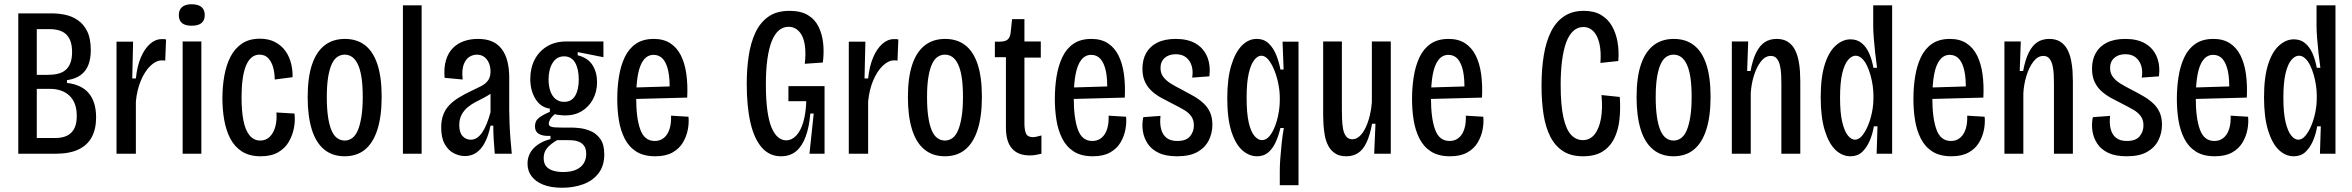

<svg xmlns="http://www.w3.org/2000/svg" viewBox="-20 -723 11064 903"><path d="M66 0V-660H226Q255 -660 286.5 -653.5Q318 -647 345.5 -628.5Q373 -610 390 -576Q407 -542 407 -487Q407 -447 395.5 -417.5Q384 -388 359.5 -370Q335 -352 295 -346V-333Q364 -325 398 -284Q432 -243 432 -171Q432 -116 411.5 -78Q391 -40 349 -20Q307 0 242 0ZM153 -74H240Q263 -74 281.5 -79.5Q300 -85 313.5 -97.5Q327 -110 334 -129.5Q341 -149 341 -178Q341 -203 335.5 -223Q330 -243 319 -258.5Q308 -274 293 -284Q278 -294 258.5 -299.5Q239 -305 217 -305H153ZM153 -371H204Q231 -371 252 -376Q273 -381 288 -393.5Q303 -406 311 -427Q319 -448 319 -478Q319 -510 311 -530.5Q303 -551 289.5 -563Q276 -575 256.5 -580.5Q237 -586 214 -586H153Z M528 0V-326V-527H606L602 -354H619Q625 -412 642.5 -453Q660 -494 685.5 -516.5Q711 -539 740 -539Q746 -539 751 -539Q756 -539 761 -537L757 -437Q754 -439 749.5 -439Q745 -439 741 -439Q714 -439 687.5 -413.5Q661 -388 642.5 -344Q624 -300 619 -245V0Z M839 0V-528H927V0ZM881 -602Q851 -602 836 -614.5Q821 -627 821 -652Q821 -677 836.5 -690Q852 -703 881 -703Q912 -703 927.5 -690Q943 -677 943 -652Q943 -627 927.5 -614.5Q912 -602 881 -602Z M1206 12Q1153 12 1118 -10.5Q1083 -33 1063 -71.5Q1043 -110 1034.5 -159Q1026 -208 1026 -260Q1026 -316 1035 -366.5Q1044 -417 1064 -456Q1084 -495 1118 -518Q1152 -541 1202 -541Q1244 -541 1274 -525Q1304 -509 1322.5 -483Q1341 -457 1349 -424.5Q1357 -392 1356 -360L1272 -349Q1272 -380 1264.5 -406.5Q1257 -433 1241.5 -449.5Q1226 -466 1200 -466Q1179 -466 1163 -452.5Q1147 -439 1136.5 -413Q1126 -387 1121 -349.5Q1116 -312 1116 -265Q1116 -201 1125 -155.5Q1134 -110 1154 -86Q1174 -62 1204 -62Q1231 -62 1249 -80Q1267 -98 1275 -128Q1283 -158 1280 -194L1365 -189Q1369 -156 1362.5 -121.5Q1356 -87 1338.5 -56.5Q1321 -26 1288.5 -7Q1256 12 1206 12Z M1601 12Q1543 12 1504 -20.5Q1465 -53 1446 -115.5Q1427 -178 1427 -266Q1427 -359 1447.5 -419.5Q1468 -480 1507 -510Q1546 -540 1602 -540Q1658 -540 1696.5 -510.5Q1735 -481 1755 -420.5Q1775 -360 1775 -268Q1775 -176 1755 -113.5Q1735 -51 1696.5 -19.5Q1658 12 1601 12ZM1601 -62Q1621 -62 1637 -74Q1653 -86 1663.5 -111.5Q1674 -137 1680 -175.5Q1686 -214 1686 -267Q1686 -322 1680 -360Q1674 -398 1662.5 -421.5Q1651 -445 1635.5 -455.5Q1620 -466 1601 -466Q1583 -466 1567.5 -456Q1552 -446 1541 -423Q1530 -400 1523.5 -361.5Q1517 -323 1517 -266Q1517 -214 1522.5 -175.5Q1528 -137 1538.5 -111.5Q1549 -86 1565 -74Q1581 -62 1601 -62Z M1875 0V-698H1963V0Z M2167 11Q2140 11 2114 -2.5Q2088 -16 2071.5 -45.5Q2055 -75 2055 -123Q2055 -158 2065 -184Q2075 -210 2094 -229.5Q2113 -249 2139.5 -265Q2166 -281 2198 -296Q2224 -308 2244 -318.5Q2264 -329 2275.5 -345Q2287 -361 2287 -387Q2287 -407 2280 -425Q2273 -443 2258.5 -454.5Q2244 -466 2222 -466Q2206 -466 2189 -456.5Q2172 -447 2161.5 -421.5Q2151 -396 2156 -349L2071 -357Q2067 -405 2077.5 -440Q2088 -475 2110 -497Q2132 -519 2162 -529.5Q2192 -540 2228 -540Q2267 -540 2294.5 -528Q2322 -516 2340 -492Q2358 -468 2366.5 -434Q2375 -400 2375 -356V-205Q2375 -178 2376.5 -141Q2378 -104 2381 -66.5Q2384 -29 2387 0H2307Q2304 -33 2302 -66.5Q2300 -100 2300 -132H2287Q2277 -84 2260 -52Q2243 -20 2219.5 -4.5Q2196 11 2167 11ZM2194 -66Q2210 -66 2223.5 -75Q2237 -84 2248.5 -101Q2260 -118 2269.5 -142Q2279 -166 2287 -195V-304L2317 -316Q2310 -299 2294 -287Q2278 -275 2258 -264.5Q2238 -254 2217.5 -243.5Q2197 -233 2179.5 -218.5Q2162 -204 2151 -183.5Q2140 -163 2140 -134Q2140 -100 2155.5 -83Q2171 -66 2194 -66Z M2624 160Q2572 160 2536 146Q2500 132 2480.5 106.5Q2461 81 2461 47Q2461 4 2490 -26Q2519 -56 2569 -69V-84Q2534 -82 2515 -93Q2496 -104 2496 -129Q2496 -155 2515.5 -169.5Q2535 -184 2566 -197V-212Q2523 -218 2498.5 -257.5Q2474 -297 2474 -352Q2474 -403 2494.5 -442.5Q2515 -482 2553 -505Q2591 -528 2644 -528H2818V-454L2697 -478V-463Q2745 -451 2766.5 -417Q2788 -383 2788 -337Q2788 -292 2769 -256.5Q2750 -221 2716.5 -200.5Q2683 -180 2637 -180Q2628 -180 2614 -181.5Q2600 -183 2589 -186Q2571 -170 2566 -159Q2561 -148 2561 -142Q2561 -133 2568 -129Q2575 -125 2588.5 -124Q2602 -123 2622 -123H2669Q2681 -123 2705.5 -120.5Q2730 -118 2757 -107Q2784 -96 2803 -70Q2822 -44 2822 3Q2822 57 2795 92Q2768 127 2723 143.5Q2678 160 2624 160ZM2628 86Q2667 86 2691 74.5Q2715 63 2726 44Q2737 25 2737 1Q2737 -23 2727.5 -36.5Q2718 -50 2703.5 -56Q2689 -62 2674 -63Q2659 -64 2647 -64H2600Q2568 -45 2552.5 -26Q2537 -7 2537 20Q2537 45 2548.5 59Q2560 73 2581 79.5Q2602 86 2628 86ZM2633 -244Q2668 -244 2685 -272.5Q2702 -301 2702 -349Q2702 -398 2685 -428Q2668 -458 2633 -458Q2598 -458 2579 -427Q2560 -396 2560 -349Q2560 -318 2568.5 -294Q2577 -270 2593.5 -257Q2610 -244 2633 -244Z M3062 12Q3007 12 2972 -10.5Q2937 -33 2917.5 -72Q2898 -111 2890.5 -158.5Q2883 -206 2883 -257Q2883 -312 2891 -362.5Q2899 -413 2918 -453.5Q2937 -494 2970.5 -517Q3004 -540 3055 -540Q3101 -540 3132.5 -519.5Q3164 -499 3182.5 -462Q3201 -425 3208 -374.5Q3215 -324 3212 -264L2948 -257V-311L3148 -317L3129 -295Q3131 -351 3123 -388.5Q3115 -426 3098 -445.5Q3081 -465 3054 -465Q3026 -465 3007.5 -441.5Q2989 -418 2980.5 -373Q2972 -328 2972 -262Q2972 -167 2991.5 -113.5Q3011 -60 3059 -60Q3078 -60 3092.5 -68Q3107 -76 3117 -91Q3127 -106 3132 -128Q3137 -150 3136 -179L3218 -174Q3221 -146 3215 -114Q3209 -82 3192 -53Q3175 -24 3143 -6Q3111 12 3062 12Z M3653 12Q3599 12 3563 -29Q3527 -70 3509.5 -146Q3492 -222 3492 -330Q3492 -397 3501 -458.5Q3510 -520 3532 -568Q3554 -616 3593 -644Q3632 -672 3693 -672Q3746 -672 3779.5 -652Q3813 -632 3830 -597Q3847 -562 3851.5 -519Q3856 -476 3850 -429L3765 -423Q3770 -467 3766.5 -500Q3763 -533 3752.5 -554Q3742 -575 3725.5 -586Q3709 -597 3689 -597Q3663 -597 3643 -580Q3623 -563 3609.5 -529Q3596 -495 3589 -444.5Q3582 -394 3582 -327Q3582 -254 3589 -203.5Q3596 -153 3609 -122.5Q3622 -92 3639.5 -77.5Q3657 -63 3677 -63Q3704 -63 3725 -85.5Q3746 -108 3758 -149Q3770 -190 3772 -247H3688V-318H3858V-231V0H3787L3807 -189H3791Q3786 -127 3769.5 -81.5Q3753 -36 3724.5 -12Q3696 12 3653 12Z M3972 0V-326V-527H4050L4046 -354H4063Q4069 -412 4086.5 -453Q4104 -494 4129.5 -516.5Q4155 -539 4184 -539Q4190 -539 4195 -539Q4200 -539 4205 -537L4201 -437Q4198 -439 4193.5 -439Q4189 -439 4185 -439Q4158 -439 4131.5 -413.5Q4105 -388 4086.5 -344Q4068 -300 4063 -245V0Z M4424 12Q4366 12 4327 -20.5Q4288 -53 4269 -115.5Q4250 -178 4250 -266Q4250 -359 4270.5 -419.5Q4291 -480 4330 -510Q4369 -540 4425 -540Q4481 -540 4519.5 -510.5Q4558 -481 4578 -420.5Q4598 -360 4598 -268Q4598 -176 4578 -113.5Q4558 -51 4519.5 -19.5Q4481 12 4424 12ZM4424 -62Q4444 -62 4460 -74Q4476 -86 4486.5 -111.5Q4497 -137 4503 -175.5Q4509 -214 4509 -267Q4509 -322 4503 -360Q4497 -398 4485.5 -421.5Q4474 -445 4458.5 -455.5Q4443 -466 4424 -466Q4406 -466 4390.5 -456Q4375 -446 4364 -423Q4353 -400 4346.5 -361.5Q4340 -323 4340 -266Q4340 -214 4345.5 -175.5Q4351 -137 4361.5 -111.5Q4372 -86 4388 -74Q4404 -62 4424 -62Z M4824 8Q4796 8 4775 0Q4754 -8 4739.5 -24.5Q4725 -41 4718 -65.5Q4711 -90 4711 -125V-454H4659V-527H4680Q4707 -527 4718.5 -536.5Q4730 -546 4733 -568L4740 -633H4798V-528H4875V-452H4798V-143Q4798 -112 4805.5 -95Q4813 -78 4838 -78Q4844 -78 4854.5 -80Q4865 -82 4878 -86V0Q4862 4 4849 6Q4836 8 4824 8Z M5120 12Q5065 12 5030 -10.5Q4995 -33 4975.5 -72Q4956 -111 4948.5 -158.5Q4941 -206 4941 -257Q4941 -312 4949 -362.5Q4957 -413 4976 -453.5Q4995 -494 5028.5 -517Q5062 -540 5113 -540Q5159 -540 5190.5 -519.5Q5222 -499 5240.5 -462Q5259 -425 5266 -374.5Q5273 -324 5270 -264L5006 -257V-311L5206 -317L5187 -295Q5189 -351 5181 -388.5Q5173 -426 5156 -445.5Q5139 -465 5112 -465Q5084 -465 5065.5 -441.5Q5047 -418 5038.5 -373Q5030 -328 5030 -262Q5030 -167 5049.5 -113.5Q5069 -60 5117 -60Q5136 -60 5150.5 -68Q5165 -76 5175 -91Q5185 -106 5190 -128Q5195 -150 5194 -179L5276 -174Q5279 -146 5273 -114Q5267 -82 5250 -53Q5233 -24 5201 -6Q5169 12 5120 12Z M5516 12Q5463 12 5429.5 -4Q5396 -20 5378 -47Q5360 -74 5355 -106.5Q5350 -139 5357 -172L5438 -178Q5434 -142 5441 -115.5Q5448 -89 5466.5 -74.5Q5485 -60 5517 -60Q5559 -60 5577 -82Q5595 -104 5595 -133Q5595 -158 5583 -175.5Q5571 -193 5548 -206.5Q5525 -220 5493 -236Q5467 -249 5441.5 -263Q5416 -277 5396 -295.5Q5376 -314 5364.5 -339.5Q5353 -365 5353 -400Q5353 -442 5370.5 -473.5Q5388 -505 5423 -522.5Q5458 -540 5510 -540Q5566 -540 5603 -518.5Q5640 -497 5657 -457.5Q5674 -418 5668 -364L5587 -358Q5592 -389 5584.5 -413.5Q5577 -438 5558.5 -453Q5540 -468 5510 -468Q5477 -468 5457.5 -450.5Q5438 -433 5438 -403Q5438 -379 5451 -361.5Q5464 -344 5486.5 -330Q5509 -316 5539 -301Q5568 -286 5594 -271Q5620 -256 5640 -237.5Q5660 -219 5671 -194.5Q5682 -170 5682 -136Q5682 -97 5665 -63Q5648 -29 5612 -8.5Q5576 12 5516 12Z M5999 148V78Q5999 55 6001.5 21Q6004 -13 6008 -50.5Q6012 -88 6018 -121H6002Q5993 -83 5979 -53Q5965 -23 5944 -5.5Q5923 12 5892 12Q5855 12 5823 -16Q5791 -44 5771.5 -104.5Q5752 -165 5752 -261Q5752 -354 5771 -416Q5790 -478 5821 -509Q5852 -540 5890 -540Q5925 -540 5947.5 -518Q5970 -496 5983 -462.5Q5996 -429 6002 -396H6017L6012 -527H6087V-254V148ZM5915 -64Q5932 -64 5945 -77Q5958 -90 5968 -110Q5978 -130 5985 -154.5Q5992 -179 5995.5 -204Q5999 -229 5999 -249V-263Q5999 -295 5992 -329.5Q5985 -364 5973 -393.5Q5961 -423 5945.5 -442Q5930 -461 5912 -461Q5895 -461 5879 -441Q5863 -421 5853 -378Q5843 -335 5843 -263Q5843 -190 5853 -146.5Q5863 -103 5880 -83.5Q5897 -64 5915 -64Z M6312 12Q6279 12 6258.5 -2Q6238 -16 6226.5 -38.5Q6215 -61 6210.5 -87Q6206 -113 6204.5 -137.5Q6203 -162 6203 -181V-528H6291V-207Q6291 -184 6292 -160Q6293 -136 6297 -115Q6301 -94 6311.5 -81Q6322 -68 6340 -68Q6359 -68 6375 -83Q6391 -98 6403 -123.5Q6415 -149 6422.5 -180Q6430 -211 6432 -242V-528H6521V-205V0H6443L6449 -141H6433Q6423 -87 6407 -53Q6391 -19 6367.5 -3.5Q6344 12 6312 12Z M6800 12Q6745 12 6710 -10.5Q6675 -33 6655.5 -72Q6636 -111 6628.5 -158.5Q6621 -206 6621 -257Q6621 -312 6629 -362.5Q6637 -413 6656 -453.5Q6675 -494 6708.5 -517Q6742 -540 6793 -540Q6839 -540 6870.5 -519.5Q6902 -499 6920.5 -462Q6939 -425 6946 -374.5Q6953 -324 6950 -264L6686 -257V-311L6886 -317L6867 -295Q6869 -351 6861 -388.5Q6853 -426 6836 -445.5Q6819 -465 6792 -465Q6764 -465 6745.5 -441.5Q6727 -418 6718.5 -373Q6710 -328 6710 -262Q6710 -167 6729.5 -113.5Q6749 -60 6797 -60Q6816 -60 6830.5 -68Q6845 -76 6855 -91Q6865 -106 6870 -128Q6875 -150 6874 -179L6956 -174Q6959 -146 6953 -114Q6947 -82 6930 -53Q6913 -24 6881 -6Q6849 12 6800 12Z M7425 12Q7369 12 7331.5 -12Q7294 -36 7271.5 -80Q7249 -124 7239.5 -185Q7230 -246 7230 -320Q7230 -400 7241 -465Q7252 -530 7275.5 -576Q7299 -622 7337 -647Q7375 -672 7429 -672Q7477 -672 7509.5 -653Q7542 -634 7561 -601Q7580 -568 7587.5 -525.5Q7595 -483 7591 -436L7507 -427Q7511 -481 7502 -519Q7493 -557 7473.5 -576.5Q7454 -596 7427 -596Q7400 -596 7379.5 -577.5Q7359 -559 7346 -523.5Q7333 -488 7326.5 -437.5Q7320 -387 7320 -324Q7320 -228 7333 -170.5Q7346 -113 7369.5 -88.5Q7393 -64 7424 -64Q7458 -64 7479.5 -91Q7501 -118 7509.5 -165.5Q7518 -213 7512 -276L7598 -267Q7602 -211 7596.5 -160.5Q7591 -110 7571.5 -71Q7552 -32 7516.5 -10Q7481 12 7425 12Z M7851 12Q7793 12 7754 -20.5Q7715 -53 7696 -115.5Q7677 -178 7677 -266Q7677 -359 7697.5 -419.5Q7718 -480 7757 -510Q7796 -540 7852 -540Q7908 -540 7946.5 -510.5Q7985 -481 8005 -420.5Q8025 -360 8025 -268Q8025 -176 8005 -113.5Q7985 -51 7946.5 -19.5Q7908 12 7851 12ZM7851 -62Q7871 -62 7887 -74Q7903 -86 7913.5 -111.5Q7924 -137 7930 -175.5Q7936 -214 7936 -267Q7936 -322 7930 -360Q7924 -398 7912.5 -421.5Q7901 -445 7885.5 -455.5Q7870 -466 7851 -466Q7833 -466 7817.5 -456Q7802 -446 7791 -423Q7780 -400 7773.5 -361.5Q7767 -323 7767 -266Q7767 -214 7772.5 -175.5Q7778 -137 7788.5 -111.5Q7799 -86 7815 -74Q7831 -62 7851 -62Z M8125 0V-351V-528H8202L8197 -389H8213Q8223 -443 8240 -476.5Q8257 -510 8280.5 -525Q8304 -540 8336 -540Q8368 -540 8389 -526Q8410 -512 8421.5 -489.5Q8433 -467 8438.5 -440Q8444 -413 8445.5 -387Q8447 -361 8447 -341V0H8358V-330Q8358 -349 8357 -371.5Q8356 -394 8351.5 -414Q8347 -434 8337 -447Q8327 -460 8308 -460Q8282 -460 8261.5 -433.5Q8241 -407 8228.5 -366Q8216 -325 8214 -283V0Z M8683 12Q8644 12 8612.5 -18Q8581 -48 8562 -110Q8543 -172 8543 -265Q8543 -361 8562.5 -421Q8582 -481 8614.5 -509.5Q8647 -538 8683 -538Q8714 -538 8735.5 -520.5Q8757 -503 8770.5 -473Q8784 -443 8791 -404H8808Q8803 -439 8799 -476Q8795 -513 8792.5 -545.5Q8790 -578 8790 -599V-698H8879V-270V0H8806L8810 -129H8793Q8787 -92 8773 -60Q8759 -28 8737.5 -8Q8716 12 8683 12ZM8704 -66Q8722 -66 8737.5 -84.5Q8753 -103 8765 -131.5Q8777 -160 8784 -194Q8791 -228 8791 -260V-275Q8791 -296 8787.5 -320.5Q8784 -345 8777 -370Q8770 -395 8760 -415.5Q8750 -436 8736.5 -448.5Q8723 -461 8707 -461Q8689 -461 8672 -441.5Q8655 -422 8644.5 -379Q8634 -336 8634 -263Q8634 -191 8644.5 -148Q8655 -105 8671 -85.5Q8687 -66 8704 -66Z M9158 12Q9103 12 9068 -10.5Q9033 -33 9013.5 -72Q8994 -111 8986.5 -158.5Q8979 -206 8979 -257Q8979 -312 8987 -362.5Q8995 -413 9014 -453.5Q9033 -494 9066.5 -517Q9100 -540 9151 -540Q9197 -540 9228.5 -519.5Q9260 -499 9278.5 -462Q9297 -425 9304 -374.5Q9311 -324 9308 -264L9044 -257V-311L9244 -317L9225 -295Q9227 -351 9219 -388.5Q9211 -426 9194 -445.5Q9177 -465 9150 -465Q9122 -465 9103.5 -441.5Q9085 -418 9076.5 -373Q9068 -328 9068 -262Q9068 -167 9087.5 -113.5Q9107 -60 9155 -60Q9174 -60 9188.5 -68Q9203 -76 9213 -91Q9223 -106 9228 -128Q9233 -150 9232 -179L9314 -174Q9317 -146 9311 -114Q9305 -82 9288 -53Q9271 -24 9239 -6Q9207 12 9158 12Z M9407 0V-351V-528H9484L9479 -389H9495Q9505 -443 9522 -476.5Q9539 -510 9562.5 -525Q9586 -540 9618 -540Q9650 -540 9671 -526Q9692 -512 9703.5 -489.5Q9715 -467 9720.5 -440Q9726 -413 9727.5 -387Q9729 -361 9729 -341V0H9640V-330Q9640 -349 9639 -371.5Q9638 -394 9633.5 -414Q9629 -434 9619 -447Q9609 -460 9590 -460Q9564 -460 9543.5 -433.5Q9523 -407 9510.5 -366Q9498 -325 9496 -283V0Z M9982 12Q9929 12 9895.5 -4Q9862 -20 9844 -47Q9826 -74 9821 -106.5Q9816 -139 9823 -172L9904 -178Q9900 -142 9907 -115.5Q9914 -89 9932.5 -74.5Q9951 -60 9983 -60Q10025 -60 10043 -82Q10061 -104 10061 -133Q10061 -158 10049 -175.5Q10037 -193 10014 -206.5Q9991 -220 9959 -236Q9933 -249 9907.5 -263Q9882 -277 9862 -295.5Q9842 -314 9830.5 -339.5Q9819 -365 9819 -400Q9819 -442 9836.5 -473.5Q9854 -505 9889 -522.5Q9924 -540 9976 -540Q10032 -540 10069 -518.5Q10106 -497 10123 -457.5Q10140 -418 10134 -364L10053 -358Q10058 -389 10050.5 -413.5Q10043 -438 10024.5 -453Q10006 -468 9976 -468Q9943 -468 9923.5 -450.5Q9904 -433 9904 -403Q9904 -379 9917 -361.5Q9930 -344 9952.5 -330Q9975 -316 10005 -301Q10034 -286 10060 -271Q10086 -256 10106 -237.5Q10126 -219 10137 -194.5Q10148 -170 10148 -136Q10148 -97 10131 -63Q10114 -29 10078 -8.5Q10042 12 9982 12Z M10397 12Q10342 12 10307 -10.5Q10272 -33 10252.5 -72Q10233 -111 10225.5 -158.5Q10218 -206 10218 -257Q10218 -312 10226 -362.5Q10234 -413 10253 -453.5Q10272 -494 10305.5 -517Q10339 -540 10390 -540Q10436 -540 10467.5 -519.5Q10499 -499 10517.5 -462Q10536 -425 10543 -374.5Q10550 -324 10547 -264L10283 -257V-311L10483 -317L10464 -295Q10466 -351 10458 -388.5Q10450 -426 10433 -445.5Q10416 -465 10389 -465Q10361 -465 10342.5 -441.5Q10324 -418 10315.5 -373Q10307 -328 10307 -262Q10307 -167 10326.5 -113.5Q10346 -60 10394 -60Q10413 -60 10427.5 -68Q10442 -76 10452 -91Q10462 -106 10467 -128Q10472 -150 10471 -179L10553 -174Q10556 -146 10550 -114Q10544 -82 10527 -53Q10510 -24 10478 -6Q10446 12 10397 12Z M10768 12Q10729 12 10697.5 -18Q10666 -48 10647 -110Q10628 -172 10628 -265Q10628 -361 10647.5 -421Q10667 -481 10699.5 -509.5Q10732 -538 10768 -538Q10799 -538 10820.5 -520.5Q10842 -503 10855.5 -473Q10869 -443 10876 -404H10893Q10888 -439 10884 -476Q10880 -513 10877.5 -545.5Q10875 -578 10875 -599V-698H10964V-270V0H10891L10895 -129H10878Q10872 -92 10858 -60Q10844 -28 10822.5 -8Q10801 12 10768 12ZM10789 -66Q10807 -66 10822.5 -84.5Q10838 -103 10850 -131.5Q10862 -160 10869 -194Q10876 -228 10876 -260V-275Q10876 -296 10872.5 -320.5Q10869 -345 10862 -370Q10855 -395 10845 -415.5Q10835 -436 10821.5 -448.5Q10808 -461 10792 -461Q10774 -461 10757 -441.5Q10740 -422 10729.5 -379Q10719 -336 10719 -263Q10719 -191 10729.5 -148Q10740 -105 10756 -85.5Q10772 -66 10789 -66Z"/></svg>

Font: Bricolage Grotesque Condensed
Style: Regular
Weight: 400
Width: 3
Designer: Mathieu Triay
Foundry: Atelier Triay
Version: Version 1.000;gftools[0.9.30]